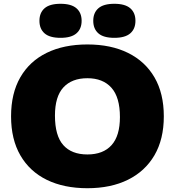

<svg xmlns="http://www.w3.org/2000/svg" viewBox="-20 -985 924 1015"><path d="M442 10Q318 10 227.5 -34.2Q137 -78.5 87.8 -163.5Q38.5 -248.5 38.5 -370Q38.5 -491.5 87.5 -576.5Q136.5 -661.5 227.2 -705.8Q318 -750 442 -750Q566.5 -750 657 -705.2Q747.5 -660.5 796.8 -575.8Q846 -491 846 -370Q846 -249 796.5 -164.2Q747 -79.5 656.5 -34.8Q566 10 442 10ZM442 -168.5Q525.5 -168.5 569.8 -217.8Q614 -267 614 -366Q614 -471 569 -521.2Q524 -571.5 442 -571.5Q360 -571.5 315.2 -523Q270.5 -474.5 270.5 -374Q270.5 -267.5 314.5 -218Q358.5 -168.5 442 -168.5ZM584.5 -785Q527 -785 500 -808.8Q473 -832.5 473 -875Q473 -917.5 500 -941.2Q527 -965 584.5 -965Q641.5 -965 668.8 -941.2Q696 -917.5 696 -875Q696 -832.5 668.8 -808.8Q641.5 -785 584.5 -785ZM300 -785Q242.5 -785 215.5 -808.8Q188.5 -832.5 188.5 -875Q188.5 -917.5 215.5 -941.2Q242.5 -965 300 -965Q357 -965 384.2 -941.2Q411.5 -917.5 411.5 -875Q411.5 -832.5 384.2 -808.8Q357 -785 300 -785Z"/></svg>

Font: Encode Sans Semi Expanded Black
Style: Regular
Weight: 900
Width: 6
Designer: Multiple Designers
Foundry: Impallari Type
Version: Version 3.000; ttfautohint (v1.8.3) -l 8 -r 50 -G 200 -x 14 